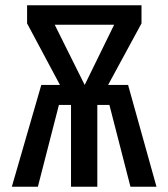

<svg xmlns="http://www.w3.org/2000/svg" viewBox="-20 -710 640 730"><path d="M575 0H476L396 -311H350V0H250V-311H204L124 0H25L137 -387H208L83 -621V-690H518V-621L391 -387H467ZM302 -387 414 -616H188Z"/></svg>

Font: Fira Mono Medium
Style: Regular
Weight: 500
Designer: Carrois Corporate & Edenspiekermann AG
Foundry: Carrois Corporate GbR & Edenspiekermann AG
Version: Version 3.206